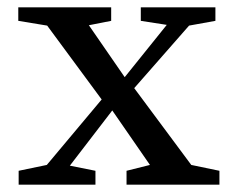

<svg xmlns="http://www.w3.org/2000/svg" viewBox="-20 -505 650 525"><path d="M30 -485H284V-448L223 -436L321 -294L436 -437L365 -448V-485H569V-448L497 -435L347 -264L503 -54L580 -38V0H326V-38L390 -54L287 -203L171 -52L241 -38V0H31V-38L108 -54L258 -233L109 -435L30 -448Z"/></svg>

Font: Ledger
Style: Regular
Weight: 400
Designer: Denis Masharov
Foundry: Denis Masharov
Version: 1.001